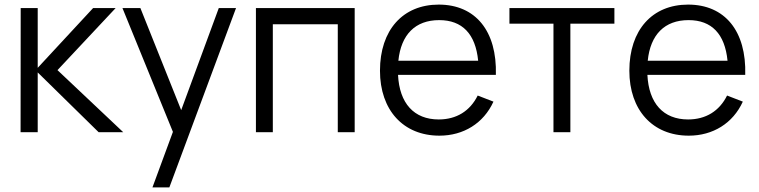

<svg xmlns="http://www.w3.org/2000/svg" viewBox="-20 -575 3302 835"><path d="M144 0V-260L409 0H516L230 -270L483 -540H385L144 -280V-540H70L69.5 0Z M716.5 240 1006.5 -540H931.5L768 -96L590.5 -540H512.5L732 -1.5L643 240Z M1166.5 0V-469.5H1449V0H1522.5V-540H1093V0Z M1891 15C1995.5 15 2083 -38.5 2126 -133L2057.5 -159.5C2024 -92 1965 -55.5 1888 -55.5C1780.5 -55.5 1717 -125.5 1711 -249.5H2136.5C2142 -440 2048 -555 1888 -555C1732 -555 1632.5 -444.5 1632.5 -267.5C1632.5 -96.5 1733.5 15 1891 15ZM1890 -487.5C1990.5 -487.5 2048 -427.5 2059.5 -311H1712.5C1724 -424.5 1786 -487.5 1890 -487.5Z M2460.5 0V-472H2652V-540H2195.5V-472H2387V0Z M2975.5 15C3080 15 3167.5 -38.5 3210.5 -133L3142 -159.5C3108.5 -92 3049.5 -55.5 2972.5 -55.5C2865 -55.5 2801.5 -125.5 2795.5 -249.5H3221C3226.5 -440 3132.5 -555 2972.5 -555C2816.5 -555 2717 -444.5 2717 -267.5C2717 -96.5 2818 15 2975.5 15ZM2974.5 -487.5C3075 -487.5 3132.5 -427.5 3144 -311H2797C2808.5 -424.5 2870.5 -487.5 2974.5 -487.5Z"/></svg>

Font: Manrope
Style: Regular
Weight: 400
Designer: Mikhail Sharanda
Foundry: Mikhail Sharanda
Version: Version 4.505